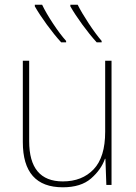

<svg xmlns="http://www.w3.org/2000/svg" viewBox="-20 -786 580 816"><path d="M454 -528H427V-226Q427 -118 378 -66.5Q329 -15 247 -15Q104 -15 104 -186V-528H77V-182Q77 10 247 10Q324 10 367 -27.5Q410 -65 426 -111H428L432 0H454ZM159 -766H128V-759Q148 -724 179 -681.5Q210 -639 240 -606H261V-612Q235 -641 205 -686.5Q175 -732 159 -766ZM310 -766H279V-759Q299 -724 330 -681.5Q361 -639 391 -606H412V-612Q387 -641 357 -686.5Q327 -732 310 -766Z"/></svg>

Font: Noto Sans Display Thin
Style: Regular
Weight: 250
Designer: Monotype Design Team
Foundry: Monotype Imaging Inc.
Version: Version 1.900